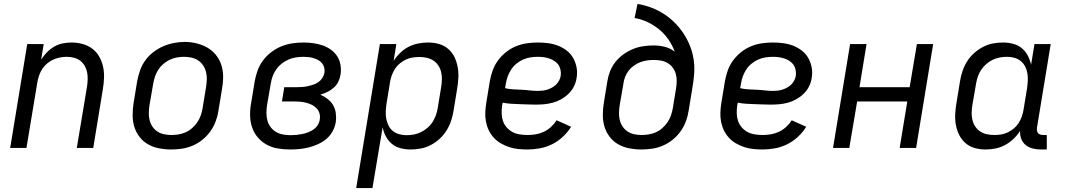

<svg xmlns="http://www.w3.org/2000/svg" viewBox="-20 -755 5440 980"><path d="M32 0 119 -530H203L190 -450Q202 -470 219 -487.5Q236 -505 256.5 -517Q277 -529 300 -533.5Q323 -538 345 -538Q374 -538 401.5 -530.5Q429 -523 451 -506.5Q473 -490 486.5 -466Q500 -442 506 -415Q512 -388 511 -358.5Q510 -329 505 -300L456 0H372L424 -312Q427 -331 427.5 -350Q428 -369 424.5 -386.5Q421 -404 412 -419.5Q403 -435 389 -445.5Q375 -456 357 -460.5Q339 -465 320 -465Q303 -465 285.5 -461.5Q268 -458 251.5 -450.5Q235 -443 220.5 -431Q206 -419 196 -403.5Q186 -388 180 -371Q174 -354 171 -337L115 0Z M853 8Q822 8 791.5 2Q761 -4 735.5 -18.5Q710 -33 692 -56.5Q674 -80 665.5 -108Q657 -136 657 -167.5Q657 -199 662 -230L680 -340Q685 -367 694.5 -394.5Q704 -422 721 -446Q738 -470 762 -488.5Q786 -507 812.5 -518.5Q839 -530 867 -535.5Q895 -541 923 -541Q954 -541 984 -533.5Q1014 -526 1039 -511.5Q1064 -497 1082.5 -474Q1101 -451 1110 -422.5Q1119 -394 1119 -362.5Q1119 -331 1113 -300L1095 -190Q1091 -163 1081 -136Q1071 -109 1054 -85Q1037 -61 1013.5 -42Q990 -23 963 -11.5Q936 0 908 4Q880 8 853 8ZM854 -66Q873 -66 891.5 -69Q910 -72 928 -80Q946 -88 961 -101.5Q976 -115 987 -131Q998 -147 1004.5 -165.5Q1011 -184 1014 -202L1032 -312Q1035 -332 1035.5 -351Q1036 -370 1031.5 -388Q1027 -406 1016.5 -421.5Q1006 -437 991 -447Q976 -457 957 -461Q938 -465 919 -465Q900 -465 881.5 -461.5Q863 -458 845.5 -449.5Q828 -441 813 -428Q798 -415 787.5 -398.5Q777 -382 771 -364Q765 -346 762 -328L743 -218Q740 -199 739.5 -179.5Q739 -160 743.5 -142Q748 -124 758 -109Q768 -94 783 -84Q798 -74 816.5 -70Q835 -66 854 -66Z M1462 8Q1430 8 1399 3Q1368 -2 1341.5 -16.5Q1315 -31 1295.5 -54Q1276 -77 1266.5 -105.5Q1257 -134 1256.5 -166Q1256 -198 1262 -230L1280 -340Q1285 -368 1295 -395.5Q1305 -423 1323 -447Q1341 -471 1365.5 -489.5Q1390 -508 1417.5 -519Q1445 -530 1473.5 -534Q1502 -538 1530 -538Q1555 -538 1580 -534.5Q1605 -531 1627.5 -523Q1650 -515 1669 -501.5Q1688 -488 1701 -468Q1714 -448 1718 -423Q1722 -398 1718 -373Q1715 -355 1706.5 -337.5Q1698 -320 1683 -307Q1668 -294 1650.5 -285.5Q1633 -277 1615 -272Q1615 -272 1615 -272Q1615 -272 1615 -272Q1635 -263 1652 -250Q1669 -237 1680 -218.5Q1691 -200 1694 -177Q1697 -154 1694 -132Q1690 -108 1678 -85.5Q1666 -63 1646.5 -46.5Q1627 -30 1604 -19.5Q1581 -9 1557.5 -3Q1534 3 1510 5.5Q1486 8 1462 8ZM1464 -65Q1479 -65 1493.5 -66.5Q1508 -68 1523 -71Q1538 -74 1552.5 -79.5Q1567 -85 1580 -94Q1593 -103 1601.5 -116.5Q1610 -130 1612 -144Q1615 -160 1611 -175Q1607 -190 1597 -201Q1587 -212 1573.5 -219Q1560 -226 1545 -230Q1530 -234 1514.5 -235.5Q1499 -237 1483 -237H1419L1431 -310H1495Q1509 -310 1523 -311Q1537 -312 1550.5 -315Q1564 -318 1578 -322.5Q1592 -327 1604.5 -335.5Q1617 -344 1625 -356.5Q1633 -369 1636 -383Q1638 -396 1635 -409Q1632 -422 1624 -432Q1616 -442 1605 -448Q1594 -454 1581.5 -458Q1569 -462 1555.5 -463.5Q1542 -465 1529 -465Q1510 -465 1490.5 -462Q1471 -459 1452.5 -451Q1434 -443 1418 -430.5Q1402 -418 1390 -401Q1378 -384 1371.5 -365.5Q1365 -347 1362 -328L1343 -218Q1340 -198 1340 -178Q1340 -158 1345 -139.5Q1350 -121 1361.5 -106Q1373 -91 1389 -81.5Q1405 -72 1424.5 -68.5Q1444 -65 1464 -65Z M1798 205 1919 -530H2003L1989 -444Q2003 -466 2022.5 -485Q2042 -504 2065.5 -516Q2089 -528 2114.5 -533Q2140 -538 2165 -538Q2165 -538 2165 -538Q2165 -538 2165 -538Q2194 -538 2220.5 -530.5Q2247 -523 2267.5 -505.5Q2288 -488 2299.5 -464Q2311 -440 2316 -413Q2321 -386 2319.5 -357.5Q2318 -329 2313 -300L2295 -190Q2291 -164 2282.5 -138.5Q2274 -113 2259.5 -89.5Q2245 -66 2224.5 -47Q2204 -28 2179.5 -15Q2155 -2 2128.5 3Q2102 8 2076 8Q2049 8 2024 1.5Q1999 -5 1980.5 -20.5Q1962 -36 1950 -58Q1938 -80 1933 -105L1881 205ZM2056 -65Q2074 -65 2092.5 -68.5Q2111 -72 2128.5 -80.5Q2146 -89 2161.5 -102Q2177 -115 2187.5 -131.5Q2198 -148 2204.5 -166Q2211 -184 2214 -202L2232 -312Q2235 -331 2235.5 -350.5Q2236 -370 2231.5 -388Q2227 -406 2217 -421Q2207 -436 2192 -446Q2177 -456 2158.5 -460Q2140 -464 2121 -464Q2104 -464 2086.5 -461.5Q2069 -459 2052 -451Q2035 -443 2020.5 -431Q2006 -419 1996 -403.5Q1986 -388 1980 -371Q1974 -354 1971 -337L1953 -227Q1950 -207 1949 -187.5Q1948 -168 1951.5 -149.5Q1955 -131 1963 -114.5Q1971 -98 1985 -86.5Q1999 -75 2017.5 -70Q2036 -65 2056 -65Z M2673 8Q2649 8 2624.5 5.5Q2600 3 2578 -4.5Q2556 -12 2536 -23.5Q2516 -35 2500.5 -52Q2485 -69 2475 -89.5Q2465 -110 2460.5 -133.5Q2456 -157 2457 -181Q2458 -205 2462 -230L2480 -340Q2485 -368 2494.5 -395Q2504 -422 2521.5 -446Q2539 -470 2563 -489Q2587 -508 2614 -519Q2641 -530 2669 -534Q2697 -538 2725 -538Q2752 -538 2778.5 -534.5Q2805 -531 2829 -521.5Q2853 -512 2873 -496.5Q2893 -481 2905.5 -459Q2918 -437 2923 -410.5Q2928 -384 2923 -357Q2920 -335 2909.5 -314Q2899 -293 2882 -276.5Q2865 -260 2844.5 -248.5Q2824 -237 2802 -231Q2780 -225 2758 -223Q2736 -221 2714 -221Q2693 -221 2671.5 -222Q2650 -223 2629 -223.5Q2608 -224 2587 -225.5Q2566 -227 2546 -231L2543 -218Q2540 -197 2540.5 -176.5Q2541 -156 2547 -138Q2553 -120 2566 -105Q2579 -90 2596 -81Q2613 -72 2633 -69Q2653 -66 2673 -66Q2694 -66 2715 -69.5Q2736 -73 2756 -82.5Q2776 -92 2792.5 -107Q2809 -122 2821 -141L2895 -108Q2878 -80 2852.5 -56.5Q2827 -33 2797.5 -18.5Q2768 -4 2736 2Q2704 8 2673 8ZM2726 -291Q2738 -291 2750.5 -292.5Q2763 -294 2775 -298Q2787 -302 2798.5 -308.5Q2810 -315 2819 -324Q2828 -333 2834 -344.5Q2840 -356 2842 -368Q2844 -383 2841 -398Q2838 -413 2830 -424.5Q2822 -436 2809.5 -444Q2797 -452 2783.5 -456.5Q2770 -461 2755 -463Q2740 -465 2725 -465Q2706 -465 2687 -462Q2668 -459 2650 -451Q2632 -443 2616 -430Q2600 -417 2589 -400Q2578 -383 2571.5 -365Q2565 -347 2562 -328L2558 -305Q2578 -300 2599 -299Q2620 -298 2641.5 -297Q2663 -296 2684 -293.5Q2705 -291 2726 -291Z M3253 8Q3222 8 3191.5 2Q3161 -4 3135.5 -18.5Q3110 -33 3092 -56.5Q3074 -80 3065.5 -108Q3057 -136 3057 -167.5Q3057 -199 3062 -230L3080 -340Q3084 -366 3094 -391.5Q3104 -417 3121.5 -439Q3139 -461 3162 -477.5Q3185 -494 3210.5 -504.5Q3236 -515 3262.5 -519Q3289 -523 3316 -523Q3345 -523 3373.5 -516Q3402 -509 3424 -491Q3412 -524 3392 -553Q3372 -582 3345.5 -604Q3319 -626 3287 -641.5Q3255 -657 3219 -663L3234 -735Q3270 -729 3304.5 -716Q3339 -703 3369 -683.5Q3399 -664 3424 -639Q3449 -614 3468.5 -584.5Q3488 -555 3501.5 -521.5Q3515 -488 3520.5 -451.5Q3526 -415 3523 -376.5Q3520 -338 3513 -300L3495 -190Q3491 -163 3481 -136Q3471 -109 3454 -85Q3437 -61 3413.5 -42Q3390 -23 3363 -11.5Q3336 0 3308 4Q3280 8 3253 8ZM3254 -66Q3273 -66 3291.5 -69Q3310 -72 3328 -80Q3346 -88 3361 -101.5Q3376 -115 3387 -131Q3398 -147 3404.5 -165.5Q3411 -184 3414 -202L3431 -306Q3434 -325 3434 -343.5Q3434 -362 3429 -379Q3424 -396 3413.5 -410Q3403 -424 3388 -433Q3373 -442 3354.5 -445.5Q3336 -449 3318 -449Q3318 -449 3317.5 -449Q3317 -449 3317 -449Q3300 -449 3282.5 -446.5Q3265 -444 3248 -437.5Q3231 -431 3215.5 -420Q3200 -409 3188.5 -394Q3177 -379 3170.5 -362Q3164 -345 3162 -328L3143 -218Q3140 -199 3139.5 -179.5Q3139 -160 3143.5 -142Q3148 -124 3158 -109Q3168 -94 3183 -84Q3198 -74 3216.5 -70Q3235 -66 3254 -66Z M3873 8Q3849 8 3824.5 5.5Q3800 3 3778 -4.5Q3756 -12 3736 -23.5Q3716 -35 3700.5 -52Q3685 -69 3675 -89.5Q3665 -110 3660.5 -133.5Q3656 -157 3657 -181Q3658 -205 3662 -230L3680 -340Q3685 -368 3694.5 -395Q3704 -422 3721.5 -446Q3739 -470 3763 -489Q3787 -508 3814 -519Q3841 -530 3869 -534Q3897 -538 3925 -538Q3952 -538 3978.5 -534.5Q4005 -531 4029 -521.5Q4053 -512 4073 -496.5Q4093 -481 4105.5 -459Q4118 -437 4123 -410.5Q4128 -384 4123 -357Q4120 -335 4109.5 -314Q4099 -293 4082 -276.5Q4065 -260 4044.5 -248.5Q4024 -237 4002 -231Q3980 -225 3958 -223Q3936 -221 3914 -221Q3893 -221 3871.5 -222Q3850 -223 3829 -223.5Q3808 -224 3787 -225.5Q3766 -227 3746 -231L3743 -218Q3740 -197 3740.5 -176.5Q3741 -156 3747 -138Q3753 -120 3766 -105Q3779 -90 3796 -81Q3813 -72 3833 -69Q3853 -66 3873 -66Q3894 -66 3915 -69.5Q3936 -73 3956 -82.5Q3976 -92 3992.5 -107Q4009 -122 4021 -141L4095 -108Q4078 -80 4052.5 -56.5Q4027 -33 3997.5 -18.5Q3968 -4 3936 2Q3904 8 3873 8ZM3926 -291Q3938 -291 3950.5 -292.5Q3963 -294 3975 -298Q3987 -302 3998.5 -308.5Q4010 -315 4019 -324Q4028 -333 4034 -344.5Q4040 -356 4042 -368Q4044 -383 4041 -398Q4038 -413 4030 -424.5Q4022 -436 4009.5 -444Q3997 -452 3983.5 -456.5Q3970 -461 3955 -463Q3940 -465 3925 -465Q3906 -465 3887 -462Q3868 -459 3850 -451Q3832 -443 3816 -430Q3800 -417 3789 -400Q3778 -383 3771.5 -365Q3765 -347 3762 -328L3758 -305Q3778 -300 3799 -299Q3820 -298 3841.5 -297Q3863 -296 3884 -293.5Q3905 -291 3926 -291Z M4232 0 4319 -530H4403L4367 -310H4623L4660 -530H4743L4656 0H4572L4611 -237H4355L4315 0Z M5010 8Q5010 8 5010 8Q5010 8 5010 8Q4982 8 4955 0.5Q4928 -7 4908 -24.5Q4888 -42 4876 -66Q4864 -90 4859 -117Q4854 -144 4855.5 -172.5Q4857 -201 4862 -230L4880 -340Q4884 -366 4892.5 -391.5Q4901 -417 4915.5 -440.5Q4930 -464 4951 -483Q4972 -502 4996.5 -515Q5021 -528 5047 -533Q5073 -538 5099 -538Q5126 -538 5151 -531.5Q5176 -525 5195 -509.5Q5214 -494 5225.5 -472Q5237 -450 5243 -425L5260 -530H5343L5273 -104Q5272 -96 5273 -88.5Q5274 -81 5278.5 -75.5Q5283 -70 5290 -68Q5297 -66 5305 -66H5323V8H5293Q5272 8 5251.5 3Q5231 -2 5215.5 -14.5Q5200 -27 5192.5 -46.5Q5185 -66 5187 -87Q5173 -65 5153 -46Q5133 -27 5109.5 -14.5Q5086 -2 5060.5 3Q5035 8 5010 8ZM5054 -66Q5072 -66 5089 -68.5Q5106 -71 5123 -79Q5140 -87 5154.5 -99Q5169 -111 5179 -126.5Q5189 -142 5195 -159Q5201 -176 5204 -193L5222 -303Q5225 -323 5226 -342.5Q5227 -362 5224 -380.5Q5221 -399 5212.5 -415.5Q5204 -432 5190 -443.5Q5176 -455 5157.5 -460Q5139 -465 5120 -465Q5101 -465 5082.5 -461.5Q5064 -458 5046.5 -449.5Q5029 -441 5014 -428Q4999 -415 4988 -398.5Q4977 -382 4971 -364Q4965 -346 4962 -328L4943 -218Q4940 -199 4939.5 -179.5Q4939 -160 4943.5 -142Q4948 -124 4958 -109Q4968 -94 4983 -84Q4998 -74 5016.5 -70Q5035 -66 5054 -66Z"/></svg>

Font: Iosevka Curly Extended
Style: Italic
Weight: 400
Width: 7
Italic angle: -9°
Monospace: yes
Designer: Belleve Invis
Foundry: Belleve Invis
Version: Version 11.1.0; ttfautohint (v1.8.3)